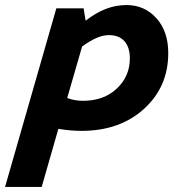

<svg xmlns="http://www.w3.org/2000/svg" viewBox="-81 -510 715 760"><path d="M84 230H-61L142 -477H250L258 -428Q299 -460 338.5 -475Q378 -490 420 -490Q491 -490 538 -438Q585 -386 585 -300Q585 -166 489 -79Q393 8 242 8Q220 8 197 6Q174 4 150 0ZM433 -279Q433 -323 411.5 -347Q390 -371 350 -371Q327 -371 301.5 -360Q276 -349 244 -326L185 -122Q201 -116 216.5 -113.5Q232 -111 248 -111Q330 -111 381.5 -159.5Q433 -208 433 -279Z"/></svg>

Font: Intel One Mono
Style: Bold Italic
Weight: 700
Italic angle: -16°
Monospace: yes
Designer: Fred Shallcrass
Foundry: Frere-Jones Type LLC
Version: Version 1.400;hotconv 1.1.0;makeotfexe 2.6.0;FJTRelease1.4